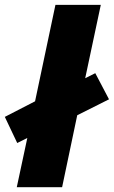

<svg xmlns="http://www.w3.org/2000/svg" viewBox="-44 -780 474 800"><path d="M25.9 0 69.8 -205.1 27.8 -184.1 -23.9 -293 102.1 -357.9 187 -759.8H376L311 -454.1L353 -475.1L410.2 -366.2L277.8 -299.8L214.8 0Z"/></svg>

Font: Open Sans ExtraBold
Style: Italic
Weight: 800
Italic angle: -12°
Designer: Monotype Design Team
Foundry: Monotype Imaging Inc.
Version: Version 3.000; ttfautohint (v1.8.4)